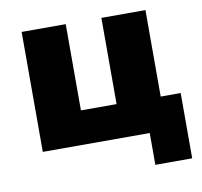

<svg xmlns="http://www.w3.org/2000/svg" viewBox="-73 -576 827 785"><g transform="rotate(-10 341.0 -183.0)"><path d="M510 132V0H66V-498H249V-140H397V-498H580V-139H663V132Z"/></g></svg>

Font: Nunito Sans 10pt Black
Style: Regular
Weight: 900
Designer: Vernon Adams
Foundry: Vernon Adams
Version: Version 3.101;gftools[0.9.27]